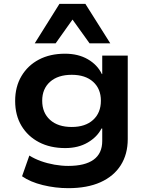

<svg xmlns="http://www.w3.org/2000/svg" viewBox="-20 -791 776 1001"><path d="M336 190Q269 190 203.5 174Q138 158 95 128L133 20Q160 37 193.5 49Q227 61 264 67.5Q301 74 336 74Q423 74 468 41.5Q513 9 513 -56V-121H509Q487 -77 437.5 -48Q388 -19 320 -19Q242 -19 183.5 -49.5Q125 -80 92 -135Q59 -190 59 -265Q59 -339 92 -394.5Q125 -450 183 -480.5Q241 -511 319 -511Q388 -511 438 -482Q488 -453 511 -405H513V-501H646V-66Q646 13 609.5 70.5Q573 128 504 159Q435 190 336 190ZM354 -129Q425 -129 465.5 -166Q506 -203 506 -266Q506 -328 465.5 -364.5Q425 -401 354 -401Q282 -401 241 -364.5Q200 -328 200 -266Q200 -203 241 -166Q282 -129 354 -129ZM161 -565 290 -771H425L555 -565H447L358 -689L270 -565Z"/></svg>

Font: Nunito Sans 7pt SemiExpanded
Style: Bold
Weight: 700
Width: 6
Designer: Vernon Adams
Foundry: Vernon Adams
Version: Version 3.101;gftools[0.9.27]